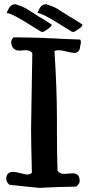

<svg xmlns="http://www.w3.org/2000/svg" viewBox="-20 -905 420 914"><path d="M158.2 -842.8Q169.9 -872.1 179.2 -878.4Q188.5 -884.8 201.2 -884.8Q234.4 -874 251 -864.3L309.6 -827.1Q331.1 -815.4 371.1 -789.1Q377 -783.2 356 -768.1Q335 -752.9 330.1 -752.9Q325.2 -752.9 320.8 -754.9Q316.4 -756.8 281.2 -779.3Q181.6 -842.8 159.2 -842.8ZM11.7 -842.8Q23.4 -872.1 32.7 -878.4Q42 -884.8 54.7 -884.8Q87.9 -874 104.5 -864.3L163.1 -827.1Q184.6 -815.4 224.6 -789.1Q230.5 -783.2 209.5 -768.1Q188.5 -752.9 183.6 -752.9Q178.7 -752.9 174.3 -754.9Q169.9 -756.8 134.8 -779.3Q35.2 -842.8 12.7 -842.8ZM325.2 -80.1Q359.4 -80.1 359.4 -43Q359.4 -29.3 341.8 -16.6Q240.2 -14.6 210 -12.7Q179.7 -10.7 168.9 -10.7Q158.2 -10.7 25.4 -25.4Q9.8 -38.1 9.8 -52.7Q9.8 -86.9 43 -86.9Q53.7 -86.9 77.1 -80.6Q100.6 -74.2 111.8 -74.2Q123 -74.2 131.8 -83Q127.9 -234.4 127.9 -291L133.8 -652.3Q124 -666 101.6 -666L73.2 -664.1Q51.8 -664.1 42.5 -676.8Q33.2 -689.5 33.2 -703.1Q33.2 -716.8 44.9 -727.5Q185.5 -725.6 215.8 -722.7H226.6Q247.1 -720.7 361.3 -716.8Q365.2 -712.9 365.2 -702.1L358.4 -668Q349.6 -653.3 335.4 -653.3Q321.3 -653.3 296.9 -659.7Q272.5 -666 260.3 -666Q248 -666 239.3 -662.1Q251 -482.4 251 -339.8V-278.3Q251 -172.9 253.9 -91.8Q263.7 -77.1 286.1 -77.1Z"/></svg>

Font: Essays1743
Style: Medium
Weight: 500
Designer: Based on the typeface in a 1743 English translation of the essays of Montaigne.  PostScript/TrueType font designed by Jo
Version: Version 002.100